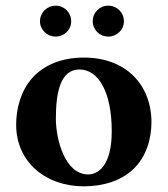

<svg xmlns="http://www.w3.org/2000/svg" viewBox="-20 -647 591 677"><path d="M37 -207C37 -76 141 10 275 10C346 10 405 -10 446 -47C497 -92 514 -160 514 -216C514 -347 425 -444 276 -444C193 -444 131 -415 92 -370C54 -326 37 -266 37 -207ZM260 -402C328 -402 374 -321 374 -184C374 -64 327 -32 291 -32C209 -32 177 -155 177 -229C177 -321 193 -402 260 -402ZM121 -572C121 -542 146 -518 176 -518C207 -518 231 -542 231 -572C231 -603 207 -627 176 -627C146 -627 121 -603 121 -572ZM307 -572C307 -542 331 -518 362 -518C392 -518 417 -542 417 -572C417 -603 392 -627 362 -627C331 -627 307 -603 307 -572Z"/></svg>

Font: Libertinus Serif
Style: Bold
Weight: 700
Designer: Philipp H. Poll, Khaled Hosny
Foundry: Caleb Maclennan
Version: Version 7.050;RELEASE